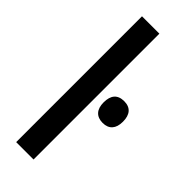

<svg xmlns="http://www.w3.org/2000/svg" viewBox="-250 -790 820 820"><g transform="rotate(45 159.5 -380.0)"><path d="M163 0V-760H58V0ZM261 -450C221 -450 202 -427 202 -384C202 -342 223 -319 261 -319C299 -319 319 -342 319 -384C319 -426 300 -450 261 -450Z"/></g></svg>

Font: Noto Sans Display Condensed Medium
Style: Regular
Weight: 500
Width: 3
Designer: Monotype Design Team
Foundry: Monotype Imaging Inc.
Version: Version 1.900